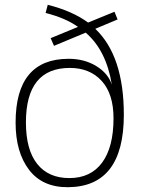

<svg xmlns="http://www.w3.org/2000/svg" viewBox="-20 -767 589 800"><path d="M179 -747Q282 -721 347 -673L457 -718L470 -686L377 -647Q496 -534 496 -289Q496 11 264 13Q157 14 101 -59.5Q45 -133 45 -256Q45 -522 266 -522Q332 -522 381.5 -491.5Q431 -461 446 -414Q423 -557 337 -631L205 -576L191 -608L305 -655Q253 -692 170 -713ZM88 -257Q88 -143 135 -84Q182 -25 269 -25Q358 -25 405.5 -89.5Q453 -154 453 -274Q453 -376 403.5 -430Q354 -484 271 -484Q88 -484 88 -257Z"/></svg>

Font: Nacelle UltraLight
Style: Regular
Weight: 200
Designer: Sora Sagano
Foundry: Sora Sagano
Version: Version 1.000;FEAKit 1.0